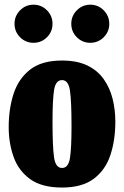

<svg xmlns="http://www.w3.org/2000/svg" viewBox="-20 -802 542 839"><path d="M18 -246.5Q18 -326.5 39.5 -392.5Q61 -458.5 111.8 -498Q162.5 -537.5 251 -537.5Q317 -537.5 361.8 -515.8Q406.5 -494 433.2 -456.2Q460 -418.5 472 -370.5Q484 -322.5 484 -270Q484 -190 462.5 -124.8Q441 -59.5 390 -21Q339 17.5 251 17.5Q162.5 17.5 111.8 -19.2Q61 -56 39.5 -116.2Q18 -176.5 18 -246.5ZM209.5 -270Q209.5 -160.5 216.2 -114.2Q223 -68 251 -68Q279 -68 285.8 -111.8Q292.5 -155.5 292.5 -250Q292.5 -359.5 285.8 -405.8Q279 -452 251 -452Q223 -452 216.2 -408.2Q209.5 -364.5 209.5 -270ZM374.5 -615Q340 -615 315.8 -639.2Q291.5 -663.5 291.5 -698Q291.5 -732.5 315.8 -757Q340 -781.5 374.5 -781.5Q409 -781.5 433.2 -757Q457.5 -732.5 457.5 -698Q457.5 -663.5 433.2 -639.2Q409 -615 374.5 -615ZM126.5 -615Q92 -615 67.8 -639.2Q43.5 -663.5 43.5 -698Q43.5 -732.5 67.8 -757Q92 -781.5 126.5 -781.5Q161 -781.5 185.2 -757Q209.5 -732.5 209.5 -698Q209.5 -663.5 185.2 -639.2Q161 -615 126.5 -615Z"/></svg>

Font: Besley* Condensed Heavy
Style: Regular
Weight: 800
Width: 3
Designer: Owen Earl
Foundry: indestructible type*
Version: Version 3.000; ttfautohint (v1.8.3)